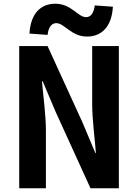

<svg xmlns="http://www.w3.org/2000/svg" viewBox="-20 -1009 740 1029"><path d="M282 -885C325 -885 362 -813 446 -813C524 -813 579 -865 585 -973L488 -980C482 -936 465 -917 441 -917C398 -917 362 -989 277 -989C199 -989 144 -938 138 -829L235 -822C240 -866 258 -885 282 -885ZM83 -762V0H226V-308C226 -394 212 -490 205 -573H209L278 -410L465 0H617V-762H474V-455C474 -368 488 -268 494 -189H491L422 -353L235 -762Z"/></svg>

Font: Kawkab Mono
Style: Bold
Weight: 700
Monospace: yes
Designer: Abdullah Arif
Foundry: Abdullah Arif
Version: Version 1.000;PS 000.500;hotconv 1.0.88;makeotf.lib2.5.64775